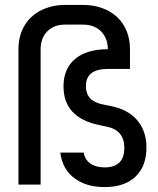

<svg xmlns="http://www.w3.org/2000/svg" viewBox="-20 -750 640 780"><path d="M55 -551Q55 -591 68.5 -624Q82 -657 107 -680.5Q132 -704 167 -717Q202 -730 244 -730H317Q360 -730 395.5 -717Q431 -704 456 -680.5Q481 -657 494.5 -624Q508 -591 508 -551V-470H418Q329 -470 329 -400Q329 -339 397 -326L431 -319Q501 -305 538 -261Q575 -217 575 -151Q575 -75 530.5 -32.5Q486 10 405 10Q329 10 281 -27Q233 -64 225 -130H320Q325 -101 347.5 -85.5Q370 -70 405 -70Q485 -70 485 -149Q485 -220 416 -235L383 -242Q238 -272 238 -399Q238 -471 285 -510.5Q332 -550 418 -550Q418 -595 390.5 -622.5Q363 -650 317 -650H244Q199 -650 172 -622.5Q145 -595 145 -550V0H55Z"/></svg>

Font: JetBrainsMono NF
Style: Regular
Weight: 400
Monospace: yes
Designer: Philipp Nurullin, Konstantin Bulenkov
Foundry: JetBrains
Version: Version 1.0.2; ttfautohint (v1.8.3)